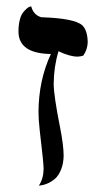

<svg xmlns="http://www.w3.org/2000/svg" viewBox="-20 -582 329 604"><path d="M117.2 -50.8Q117.2 -69.3 105 -171.4Q101.1 -206.5 101.1 -230Q101.6 -329.6 140.1 -412.1Q39.1 -413.6 38.1 -481.9Q38.1 -502.9 42 -518.6Q45.9 -534.2 52 -542Q58.1 -549.8 64 -554.9Q69.8 -560.1 74.2 -561L78.1 -562Q85.4 -534.7 109.9 -527.8Q215.3 -524.4 239.3 -502Q255.4 -485.4 255.9 -449.2Q255.4 -426.8 242.2 -407.2Q234.4 -404.3 224.1 -403.8Q197.8 -404.3 164.1 -420.9Q149.4 -373 148.9 -318.8Q148.9 -282.2 168.9 -181.6Q179.7 -127 180.2 -94.2Q180.2 -68.4 172.1 -48.6Q164.1 -28.8 152.6 -19.3Q141.1 -9.8 129.6 -4.9Q118.2 0 109.9 1L102.1 2Q116.7 -19.5 117.2 -50.8Z"/></svg>

Font: Linux Biolinum Capitals O
Style: Small Caps
Weight: 400
Designer: Philipp H. Poll
Foundry: Philipp H. Poll
Version: Version 1.0.4